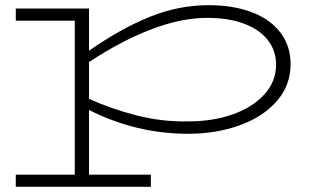

<svg xmlns="http://www.w3.org/2000/svg" viewBox="-20 -504 1240 742"><path d="M1103 -256Q1103 -174 1049.5 -113Q996 -52 905.5 -19.5Q815 13 707 13Q506 13 324 -79V171H563V218H41V171H269V-424H41V-471H324V-308Q444 -392 556.5 -438Q669 -484 786 -484Q881 -484 952.5 -457Q1024 -430 1063.5 -378.5Q1103 -327 1103 -256ZM1047 -254Q1047 -308 1015 -349Q983 -390 923 -412.5Q863 -435 781 -435Q680 -435 563 -390Q446 -345 324 -264V-122Q410 -83 508 -58Q606 -33 703 -35Q798 -34 876.5 -61Q955 -88 1001 -138.5Q1047 -189 1047 -254Z"/></svg>

Font: BioRhyme Expanded Light
Style: Regular
Weight: 300
Width: 7
Designer: Aoife Mooney
Foundry: Aoife Mooney Type
Version: Version 1.001